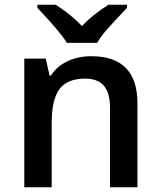

<svg xmlns="http://www.w3.org/2000/svg" viewBox="-20 -786 675 806"><path d="M324 -677Q278 -725 214 -766H137V-753Q231 -654 261 -606H388Q400 -628 426 -659Q448 -684 513 -753V-766H435Q369 -724 324 -677ZM363 -550Q308 -550 263.5 -529Q219 -508 194 -469H188L172 -540H82V0H197V-269Q197 -369 230 -412.5Q263 -456 337 -456Q391 -456 416.5 -425.5Q442 -395 442 -332V0H557V-352Q557 -550 363 -550Z"/></svg>

Font: OpenSansMMV
Style: Semibold
Weight: 600
Designer: Steve Matteson
Foundry: Ascender Corporation
Version: Version 6.000